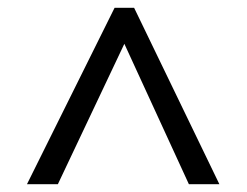

<svg xmlns="http://www.w3.org/2000/svg" viewBox="-20 -739 632 491"><path d="M273 -719H323L541 -268H463L298 -627L128 -268H49Z"/></svg>

Font: lkorean25
Style: Book
Weight: 400
Designer: Jelle Bosma - Monotype Design Team
Foundry: Monotype Imaging Inc.
Version: Version 2.003